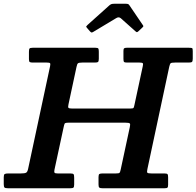

<svg xmlns="http://www.w3.org/2000/svg" viewBox="-63 -1005 1049 1025"><path d="M417.5 -837.5Q421.5 -833 424.8 -831.8Q428 -830.5 434.5 -834.5L557 -908Q571 -917 582 -907.5L660 -838Q665.5 -833.5 667.8 -833.2Q670 -833 676.5 -838.5L697 -858Q702 -862.5 702.2 -864.8Q702.5 -867 700 -870.5L628 -976.5Q625 -981.5 621 -983.2Q617 -985 607 -985H549.5Q538.5 -985 533 -983.5Q527.5 -982 521 -976.5L404.5 -872Q398 -866 397.2 -864Q396.5 -862 401 -856.5ZM-43 -22Q-43 -8 -39 -4Q-35 0 -20 0H312Q325 0 329 -3.5Q333 -7 333 -20.5V-56Q333 -70.5 329.8 -74.8Q326.5 -79 312.5 -79H245.5Q230 -79 227.8 -83.5Q225.5 -88 228 -100L276.5 -325Q279.5 -339.5 282 -344.8Q284.5 -350 302.5 -350H607.5Q626.5 -350 630 -345.8Q633.5 -341.5 630 -326.5L581.5 -100.5Q578.5 -86 575.2 -82.5Q572 -79 554 -79H484.5Q472.5 -79 467.8 -76.2Q463 -73.5 463 -60V-20Q463 -7 467.2 -3.5Q471.5 0 484 0H815.5Q827.5 0 831 -3.5Q834.5 -7 834.5 -19V-58.5Q834.5 -71.5 831.2 -75.2Q828 -79 815 -79H746.5Q726.5 -79 723.5 -83.2Q720.5 -87.5 724 -103L840.5 -648.5Q844 -664 848.2 -667.5Q852.5 -671 871.5 -671H944.5Q958.5 -671 962.2 -674.8Q966 -678.5 966 -692.5V-731.5Q966 -745.5 963 -747.8Q960 -750 946 -750H613.5Q603 -750 599.5 -746.8Q596 -743.5 596 -733V-690.5Q596 -677.5 599.5 -674.2Q603 -671 616 -671H682Q697 -671 699.5 -667Q702 -663 699 -650.5L655 -446Q652.5 -433.5 650.2 -429.5Q648 -425.5 631.5 -425.5H322.5Q305 -425.5 302.2 -429.8Q299.5 -434 302.5 -447.5L345.5 -648Q348.5 -663 353.2 -667Q358 -671 376 -671H443Q456.5 -671 460.5 -674.5Q464.5 -678 464.5 -692V-729Q464.5 -742 461.8 -746Q459 -750 446.5 -750H111.5Q98 -750 94.8 -746Q91.5 -742 91.5 -728V-689.5Q91.5 -676.5 95.8 -673.8Q100 -671 113 -671H186.5Q201 -671 204 -667.8Q207 -664.5 204.5 -652L87.5 -105.5Q84 -87 76.2 -83Q68.5 -79 47 -79H-19.5Q-32.5 -79 -37.8 -76Q-43 -73 -43 -59Z"/></svg>

Font: Besley SemiBold
Style: Italic
Weight: 600
Italic angle: -13°
Designer: Owen Earl
Foundry: indestructible type*
Version: Version 2.001